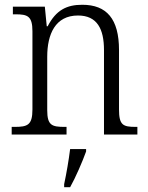

<svg xmlns="http://www.w3.org/2000/svg" viewBox="-20 -564 622 805"><path d="M29 0H259V-32H251C198 -32 178 -38 178 -102V-326C178 -421 212 -499 307 -499C387 -499 416 -443 416 -354V0H556V-32H549C496 -32 479 -39 479 -105V-354C479 -485 427 -544 325 -544C260 -544 215 -522 180 -454H176L168 -536H34V-504H45C95 -504 116 -497 116 -433V-105C116 -39 95 -32 41 -32H29ZM249 208V221H274C297 180 326 113 341 71V61H274C268 109 259 161 249 208Z"/></svg>

Font: Noto Serif Khmer SemiCondensed Light
Style: Regular
Weight: 300
Width: 4
Designer: Danh Hong and the Monotype Design Team
Foundry: Monotype Imaging Inc.
Version: Version 2.004